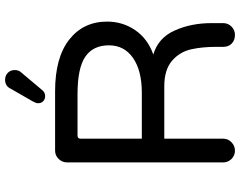

<svg xmlns="http://www.w3.org/2000/svg" viewBox="-112 -802 920 735"><g transform="rotate(-90 347.5 -434.0)"><path d="M320.3 -748Q320.3 -755.9 327.1 -767.6L377 -854.5Q386.7 -874 410.2 -874Q425.8 -874 436.5 -863.8Q447.3 -853.5 447.3 -836.9Q447.3 -821.3 437.5 -811.5L370.1 -731.4Q361.3 -720.7 347.7 -720.7Q335.9 -720.7 328.1 -728Q320.3 -735.4 320.3 -748ZM627 -84V-39.1Q627 -20.5 613.8 -7.3Q600.6 5.9 582 5.9Q561.5 5.9 548.8 -6.3Q536.1 -18.6 536.1 -39.1V-68.4Q536.1 -117.2 527.3 -159.2Q517.6 -205.1 482.9 -234.9Q448.2 -264.6 385.7 -264.6H184.6V-39.1Q184.6 -20.5 170.9 -7.3Q157.2 5.9 138.7 5.9Q120.1 5.9 106.9 -7.3Q93.8 -20.5 93.8 -39.1V-636.7Q93.8 -655.3 106.9 -668.9Q120.1 -682.6 138.7 -682.6H366.2Q495.1 -682.6 564 -628.4Q632.8 -574.2 632.8 -483.4Q632.8 -423.8 600.1 -376Q567.4 -328.1 506.8 -306.6Q570.3 -288.1 598.6 -225.1Q627 -162.1 627 -84ZM542 -476.6Q542 -537.1 498.5 -566.9Q455.1 -596.7 355.5 -596.7H196.3Q184.6 -596.7 184.6 -585V-350.6H360.4Q445.3 -350.6 493.7 -384.3Q542 -418 542 -476.6Z"/></g></svg>

Font: FakePearl
Style: Regular
Weight: 400
Version: Version 1.2